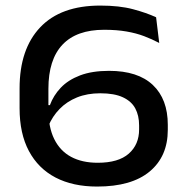

<svg xmlns="http://www.w3.org/2000/svg" viewBox="-20 -672 684 706"><path d="M337 14Q248 14 184.2 -19.2Q120.5 -52.5 86.2 -116.8Q52 -181 52 -274V-347Q52 -491.5 127.8 -571.5Q203.5 -651.5 348.5 -651.5Q419 -651.5 468.8 -638.2Q518.5 -625 554 -608.5L565.5 -514Q539 -528 510 -539Q481 -550 445.2 -556.2Q409.5 -562.5 363 -562.5Q261.5 -562.5 209.8 -507.8Q158 -453 158 -345.5V-268.5Q158 -204 179.5 -160.5Q201 -117 241.5 -95.2Q282 -73.5 339.5 -73.5Q415.5 -73.5 453.5 -107Q491.5 -140.5 491.5 -196V-211Q491.5 -247 477.5 -273.2Q463.5 -299.5 432 -314.2Q400.5 -329 348.5 -329Q301 -329 263.2 -313.8Q225.5 -298.5 199 -271.2Q172.5 -244 158 -208.5L147 -285.5H163.5Q176.5 -321 203.5 -349.5Q230.5 -378 274.5 -394.8Q318.5 -411.5 381 -411.5Q487 -411.5 542 -359.5Q597 -307.5 597 -213V-194.5Q597 -97 530.5 -41.5Q464 14 337 14Z"/></svg>

Font: Anek Gurmukhi Medium SemiExpanded
Style: Regular
Weight: 500
Width: 6
Version: Version 1.003